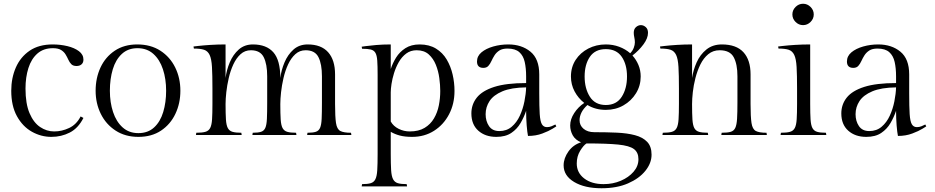

<svg xmlns="http://www.w3.org/2000/svg" viewBox="-20 -720 4985 1024"><path d="M410 -99 425 -91Q397 -36 352 -13Q307 10 254 10Q199 10 150 -17.5Q101 -45 70.5 -100Q40 -155 40 -236Q40 -304 64.5 -360Q89 -416 138 -449.5Q187 -483 261 -483Q302 -483 339.5 -474Q377 -465 401 -447Q425 -429 425 -402Q425 -386 415 -377Q405 -368 388 -368Q370 -368 360.5 -377.5Q351 -387 344.5 -401.5Q338 -416 329.5 -430Q321 -444 305.5 -453.5Q290 -463 262 -463Q212 -463 179.5 -434.5Q147 -406 131.5 -357Q116 -308 116 -248Q116 -167 137.5 -116.5Q159 -66 194 -42.5Q229 -19 269 -19Q310 -19 349 -37.5Q388 -56 410 -99Z M712 -483Q784 -483 835.5 -449.5Q887 -416 914.5 -360Q942 -304 942 -236Q942 -169 915.5 -113Q889 -57 839 -23.5Q789 10 718 10Q648 10 596.5 -23.5Q545 -57 517.5 -113Q490 -169 490 -236Q490 -304 516 -360Q542 -416 592 -449.5Q642 -483 712 -483ZM718 -10Q769 -10 802 -40.5Q835 -71 850.5 -122.5Q866 -174 866 -236Q866 -299 849 -350.5Q832 -402 798 -432.5Q764 -463 713 -463Q663 -463 630 -432.5Q597 -402 581.5 -350.5Q566 -299 566 -236Q566 -174 583 -122.5Q600 -71 634 -40.5Q668 -10 718 -10Z M1475 -304Q1480 -346 1497.5 -387.5Q1515 -429 1545.5 -456Q1576 -483 1621 -483Q1693 -483 1730 -441.5Q1767 -400 1767 -323V-165Q1767 -97 1772 -64Q1777 -31 1795 -21.5Q1813 -12 1852 -12L1854 0H1618L1620 -12Q1648 -12 1664 -17Q1680 -22 1687 -38Q1694 -54 1695.5 -86.5Q1697 -119 1697 -174V-313Q1697 -378 1678.5 -415Q1660 -452 1610 -452Q1578 -452 1555 -431Q1532 -410 1516.5 -376.5Q1501 -343 1492 -304Q1483 -265 1479 -228.5Q1475 -192 1475 -165Q1475 -113 1477 -82.5Q1479 -52 1487 -37Q1495 -22 1512 -17Q1529 -12 1559 -12L1561 0H1326L1328 -12Q1356 -12 1372 -17Q1388 -22 1395 -38Q1402 -54 1403.5 -86.5Q1405 -119 1405 -174V-313Q1405 -378 1386.5 -415Q1368 -452 1318 -452Q1286 -452 1263 -431Q1240 -410 1224.5 -376.5Q1209 -343 1200 -304Q1191 -265 1187 -228.5Q1183 -192 1183 -165Q1183 -113 1185 -82.5Q1187 -52 1195 -37Q1203 -22 1220 -17Q1237 -12 1267 -12L1269 0H1025L1027 -12Q1058 -12 1075.5 -17Q1093 -22 1101 -37.5Q1109 -53 1111 -84Q1113 -115 1113 -167V-247Q1113 -320 1110.5 -363Q1108 -406 1098 -427Q1088 -448 1068.5 -454.5Q1049 -461 1014 -461L1012 -472Q1012 -472 1037.5 -475Q1063 -478 1102 -480.5Q1141 -483 1183 -483V-304Q1188 -346 1205.5 -387.5Q1223 -429 1253.5 -456Q1284 -483 1329 -483Q1401 -483 1438 -441Q1475 -399 1475 -304Z M2218 -483Q2269 -483 2305 -461Q2341 -439 2362.5 -402.5Q2384 -366 2394 -322.5Q2404 -279 2404 -235Q2404 -166 2375 -110.5Q2346 -55 2295 -22.5Q2244 10 2178 10Q2140 10 2113 3Q2086 -4 2064 -17V101Q2064 155 2066 187.5Q2068 220 2076.5 236Q2085 252 2102 257Q2119 262 2149 262L2151 274H1909L1911 262Q1940 262 1957 257Q1974 252 1982 236Q1990 220 1992 187.5Q1994 155 1994 101V-321Q1994 -369 1992 -397Q1990 -425 1982 -438.5Q1974 -452 1957 -456Q1940 -460 1911 -460L1909 -471Q1909 -471 1930.5 -474Q1952 -477 1987 -480Q2022 -483 2064 -483V-352Q2074 -383 2092.5 -413Q2111 -443 2142 -463Q2173 -483 2218 -483ZM2165 -19Q2213 -19 2244.5 -38Q2276 -57 2294.5 -88.5Q2313 -120 2320.5 -158Q2328 -196 2328 -235Q2328 -266 2323 -303.5Q2318 -341 2304.5 -374.5Q2291 -408 2266.5 -430Q2242 -452 2202 -452Q2170 -452 2146.5 -434.5Q2123 -417 2107 -389Q2091 -361 2081.5 -330Q2072 -299 2068 -272Q2064 -245 2064 -228V-72Q2078 -47 2106 -33Q2134 -19 2165 -19Z M2856 -323V-222Q2856 -151 2858.5 -112Q2861 -73 2870 -57.5Q2879 -42 2897 -42Q2910 -42 2921 -46.5Q2932 -51 2942 -56L2947 -46Q2947 -46 2927 -33.5Q2907 -21 2872.5 -8Q2838 5 2796 5Q2792 -14 2789 -51Q2786 -88 2786 -129Q2775 -96 2756.5 -64Q2738 -32 2707 -11Q2676 10 2627 10Q2568 10 2531 -23Q2494 -56 2494 -115Q2494 -163 2523 -199.5Q2552 -236 2616 -256.5Q2680 -277 2786 -277V-313Q2786 -356 2778.5 -389.5Q2771 -423 2749.5 -442Q2728 -461 2687 -461Q2659 -461 2643 -450.5Q2627 -440 2617.5 -425Q2608 -410 2601 -394.5Q2594 -379 2584.5 -368.5Q2575 -358 2558 -358Q2524 -358 2524 -392Q2524 -421 2548 -441Q2572 -461 2610.5 -472Q2649 -483 2691 -483Q2762 -483 2809 -444.5Q2856 -406 2856 -323ZM2643 -21Q2682 -21 2709 -44Q2736 -67 2752.5 -103Q2769 -139 2777 -179.5Q2785 -220 2786 -254Q2707 -253 2659.5 -233Q2612 -213 2591 -181Q2570 -149 2570 -111Q2570 -74 2588 -47.5Q2606 -21 2643 -21Z M3397 -312Q3397 -263 3372 -222.5Q3347 -182 3305 -158Q3263 -134 3211 -134Q3156 -134 3113 -160Q3091 -140 3081 -119.5Q3071 -99 3071 -79Q3071 -51 3092.5 -33Q3114 -15 3150 -15Q3214 -15 3269.5 -12.5Q3325 -10 3366.5 1Q3408 12 3431.5 36.5Q3455 61 3455 105Q3455 150 3422 191Q3389 232 3329.5 258Q3270 284 3188 284Q3098 284 3042 250.5Q2986 217 2986 162Q2986 124 3011.5 88Q3037 52 3079 39Q3048 26 3034.5 1.5Q3021 -23 3021 -51Q3021 -84 3042.5 -117Q3064 -150 3096 -171Q3064 -196 3044.5 -232.5Q3025 -269 3025 -312Q3025 -362 3050 -400.5Q3075 -439 3117.5 -461Q3160 -483 3211 -483Q3249 -483 3282.5 -470.5Q3316 -458 3341 -436Q3354 -449 3360 -465Q3366 -481 3366 -494Q3366 -507 3363 -520.5Q3360 -534 3360 -545Q3360 -565 3372 -575.5Q3384 -586 3398 -586Q3412 -586 3424 -575.5Q3436 -565 3436 -545Q3436 -516 3411.5 -483Q3387 -450 3353 -424Q3373 -402 3385 -373.5Q3397 -345 3397 -312ZM3211 -160Q3268 -160 3296 -204Q3324 -248 3324 -312Q3324 -376 3296 -417Q3268 -458 3211 -458Q3154 -458 3126 -417Q3098 -376 3098 -312Q3098 -248 3126 -204Q3154 -160 3211 -160ZM3108 45Q3092 55 3074 84.5Q3056 114 3056 152Q3056 201 3095.5 231.5Q3135 262 3199 262Q3249 262 3291 244Q3333 226 3359 196Q3385 166 3385 129Q3385 93 3361 75Q3337 57 3277 51Q3217 45 3108 45Z M3671 -483V-304Q3677 -346 3695.5 -387.5Q3714 -429 3747.5 -456Q3781 -483 3830 -483Q3907 -483 3945 -441.5Q3983 -400 3983 -323V-165Q3983 -97 3988 -64Q3993 -31 4011 -21.5Q4029 -12 4068 -12L4070 0H3827L3829 -12Q3860 -12 3877 -17Q3894 -22 3901.5 -38Q3909 -54 3911 -86.5Q3913 -119 3913 -174V-313Q3913 -378 3893 -415Q3873 -452 3818 -452Q3783 -452 3757.5 -431Q3732 -410 3715.5 -376.5Q3699 -343 3689 -304Q3679 -265 3675 -228.5Q3671 -192 3671 -165Q3671 -113 3673 -82.5Q3675 -52 3683 -37Q3691 -22 3708 -17Q3725 -12 3755 -12L3757 0H3513L3515 -12Q3546 -12 3563.5 -17Q3581 -22 3589 -37.5Q3597 -53 3599 -84Q3601 -115 3601 -167V-247Q3601 -320 3598.5 -363Q3596 -406 3586 -427Q3576 -448 3556.5 -454.5Q3537 -461 3502 -461L3500 -472Q3500 -472 3525.5 -475Q3551 -478 3590 -480.5Q3629 -483 3671 -483Z M4301 -483V-165Q4301 -113 4303 -82.5Q4305 -52 4313 -37Q4321 -22 4338 -17Q4355 -12 4385 -12L4387 0H4143L4145 -12Q4176 -12 4193.5 -17Q4211 -22 4219 -37.5Q4227 -53 4229 -84Q4231 -115 4231 -167V-247Q4231 -320 4228.5 -363Q4226 -406 4216 -427Q4206 -448 4186.5 -454.5Q4167 -461 4132 -461L4130 -472Q4130 -472 4155.5 -475Q4181 -478 4220 -480.5Q4259 -483 4301 -483ZM4206 -643Q4206 -666 4223 -683Q4240 -700 4263 -700Q4286 -700 4303 -683Q4320 -666 4320 -643Q4320 -620 4303 -603Q4286 -586 4263 -586Q4240 -586 4223 -603Q4206 -620 4206 -643Z M4829 -323V-222Q4829 -151 4831.5 -112Q4834 -73 4843 -57.5Q4852 -42 4870 -42Q4883 -42 4894 -46.5Q4905 -51 4915 -56L4920 -46Q4920 -46 4900 -33.5Q4880 -21 4845.5 -8Q4811 5 4769 5Q4765 -14 4762 -51Q4759 -88 4759 -129Q4748 -96 4729.5 -64Q4711 -32 4680 -11Q4649 10 4600 10Q4541 10 4504 -23Q4467 -56 4467 -115Q4467 -163 4496 -199.5Q4525 -236 4589 -256.5Q4653 -277 4759 -277V-313Q4759 -356 4751.5 -389.5Q4744 -423 4722.5 -442Q4701 -461 4660 -461Q4632 -461 4616 -450.5Q4600 -440 4590.5 -425Q4581 -410 4574 -394.5Q4567 -379 4557.5 -368.5Q4548 -358 4531 -358Q4497 -358 4497 -392Q4497 -421 4521 -441Q4545 -461 4583.5 -472Q4622 -483 4664 -483Q4735 -483 4782 -444.5Q4829 -406 4829 -323ZM4616 -21Q4655 -21 4682 -44Q4709 -67 4725.5 -103Q4742 -139 4750 -179.5Q4758 -220 4759 -254Q4680 -253 4632.5 -233Q4585 -213 4564 -181Q4543 -149 4543 -111Q4543 -74 4561 -47.5Q4579 -21 4616 -21Z"/></svg>

Font: Gilda Display
Style: Regular
Weight: 400
Designer: Eduardo Rodriguez Tunni
Foundry: Eduardo Rodriguez Tunni
Version: Version 1.002; ttfautohint (v1.8.4.7-5d5b);gftools[0.9.22]